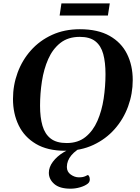

<svg xmlns="http://www.w3.org/2000/svg" viewBox="-20 -881 832 1140"><path d="M366.7 14.2Q262.2 14.2 193.4 -26.6Q124.5 -67.4 90.8 -137Q57.1 -206.5 57.1 -293.5Q57.1 -375 84.5 -449.5Q111.8 -523.9 163.6 -582Q215.3 -640.1 288.8 -673.8Q362.3 -707.5 454.1 -707.5Q561 -707.5 630.6 -668.2Q700.2 -628.9 734.1 -560.8Q768.1 -492.7 768.1 -405.8Q768.1 -324.2 740.5 -248.8Q712.9 -173.3 660.6 -114.3Q608.4 -55.2 534.2 -20.5Q460 14.2 366.7 14.2ZM376 -31.7Q443.4 -31.7 488 -67.9Q532.7 -104 558.6 -163.6Q584.5 -223.1 595.5 -295.7Q606.4 -368.2 606.4 -441.4Q606.4 -510.7 593 -560.1Q579.6 -609.4 546.4 -635.7Q513.2 -662.1 453.6 -662.1Q384.3 -662.1 338.6 -626.2Q293 -590.3 266.6 -530.8Q240.2 -471.2 229 -398.7Q217.8 -326.2 217.8 -252.9Q217.8 -184.1 232.2 -134.5Q246.6 -85 281 -58.3Q315.4 -31.7 376 -31.7ZM472.2 -29.3 483.9 -17.1Q430.7 8.8 403.8 41Q377 73.2 377 110.4Q377 139.2 400.1 155.5Q423.3 171.9 448.2 171.9Q461.9 171.9 472.4 169.9Q482.9 168 500 158.7Q503.9 156.7 508.5 164.6Q513.2 172.4 513.2 184.1Q513.2 200.2 501 209.5Q484.4 222.7 456.1 231Q427.7 239.3 398.4 239.3Q334 239.3 302 211.2Q270 183.1 270 145Q270 111.3 294.2 79.1Q318.4 46.9 358.4 22.7Q398.4 -1.5 446.8 -11.2ZM334 -788.6 344.7 -860.8H631.8L620.6 -788.6Z"/></svg>

Font: Gelasio SemiBold
Style: Italic
Weight: 600
Italic angle: -8.5°
Designer: Eben Sorkin
Foundry: Eben Sorkin
Version: Version 1.008